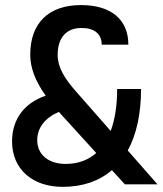

<svg xmlns="http://www.w3.org/2000/svg" viewBox="-20 -723 638 753"><path d="M469.7 0H597.7L481 -132.8C515.1 -194.8 533.2 -276.4 533.2 -374H439.5C439.5 -309.1 430.7 -253.9 414.1 -209.5L276.4 -366.2C232.4 -416 206.1 -460 206.1 -507.8C206.1 -575.2 240.2 -613.3 299.8 -613.3C350.1 -613.3 378.9 -589.8 378.9 -547.9H483.4C483.4 -646.5 415.5 -703.1 297.9 -703.1C170.9 -703.1 98.6 -632.8 98.6 -508.8C98.6 -458.5 116.7 -407.7 159.2 -347.7C74.7 -318.8 27.3 -255.4 27.3 -168C27.3 -60.5 106.4 9.8 225.6 9.8C304.2 9.8 369.1 -12.7 418.9 -55.7ZM357.4 -123C325.7 -94.7 285.2 -80.1 237.3 -80.1C169.9 -80.1 126 -117.2 126 -172.9C126 -221.7 156.2 -260.7 210.9 -284.2C212.9 -281.7 215.3 -278.8 217.8 -276.4Z"/></svg>

Font: CaskaydiaCove Nerd Font
Style: Regular
Weight: 400
Designer: Aaron Bell
Foundry: Saja Typeworks
Version: Version 2111.1;Nerd Fonts 2.3.3